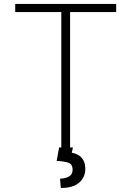

<svg xmlns="http://www.w3.org/2000/svg" viewBox="-20 -747 663 969"><path d="M56.8 -686.1V-727.3H566.4V-686.1H333.8V0H289.4V-686.1ZM278.4 -2.8H348L342.3 23.8Q356.9 25.9 372.7 34.1Q388.5 42.3 399.5 59.5Q410.5 76.7 410.5 106.5Q410.2 147.4 379.8 174.5Q349.4 201.7 286.9 201.7L283 154.8Q307.9 154.5 327.2 144.2Q346.6 133.9 346.6 108.3Q345.5 82 326.9 74.8Q308.2 67.5 266 65Z"/></svg>

Font: Inter UI Extra Light
Style: Regular
Weight: 200
Designer: Rasmus Andersson
Foundry: rsms
Version: 3.2;8d6f07862